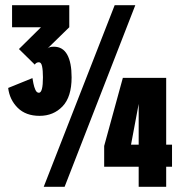

<svg xmlns="http://www.w3.org/2000/svg" viewBox="-20 -720 690 740"><path d="M132.5 -273.5Q79.5 -273.5 48.2 -304.5Q17 -335.5 11.5 -381L105 -419Q106 -412 108.8 -398.2Q111.5 -384.5 116.5 -373.5Q121.5 -362.5 130 -362.5Q145.5 -362.5 145.5 -422Q145.5 -448.5 142.2 -464.2Q139 -480 130 -480Q119.5 -480 114 -471L53 -531L138 -615H26.5V-700H247V-615L163 -533Q165.5 -535.5 171 -537.8Q176.5 -540 187.5 -540Q222 -540 239 -509.5Q256 -479 256 -422Q256 -346.5 221 -310Q186 -273.5 132.5 -273.5ZM148.5 0 422 -700H501.5L229 0ZM514.5 0V-77.5H381.5V-157.5L453.5 -420H620.5V-162.5H643V-77.5H620.5V0ZM485 -162.5H514.5V-319.5Z"/></svg>

Font: Trispace Condensed ExtraBold
Style: Regular
Weight: 800
Width: 3
Designer: Tyler Finck
Foundry: Etcetera Type Company
Version: Version 1.210; ttfautohint (v1.8.3)